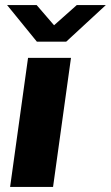

<svg xmlns="http://www.w3.org/2000/svg" viewBox="-20 -740 439 760"><path d="M261 -511 190 0H20L91 -511ZM194 -640 284 -720H399L242 -575H126L8 -720H125Z"/></svg>

Font: Chivo ExtraBold Italic
Style: Regular
Weight: 800
Italic angle: -8.05°
Designer: Hector Gatti
Foundry: Omnibus-Type
Version: Version 1.007